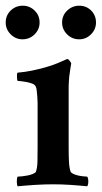

<svg xmlns="http://www.w3.org/2000/svg" viewBox="-31 -650 357 674"><path d="M210 -133Q210 -107 211 -84Q212 -61 217 -47Q219 -43 226.5 -39.5Q234 -36 243 -34Q252 -32 261.5 -31Q271 -30 275 -30Q279 -25 279 -13Q279 -1 275 4Q246 1 216 -1Q186 -3 155 -3Q125 -3 93 -1Q61 1 31 4Q28 -1 28 -13Q28 -25 31 -30Q36 -30 46 -31Q56 -32 66 -34Q76 -36 84.5 -39.5Q93 -43 95 -47Q100 -61 100.5 -82.5Q101 -104 101 -133V-276Q101 -280 101 -289.5Q101 -299 100 -310Q99 -321 98 -331.5Q97 -342 94 -347Q91 -353 82 -356.5Q73 -360 62.5 -362Q52 -364 43 -365Q34 -366 31 -366Q29 -368 28.5 -380.5Q28 -393 31 -395Q56 -397 80.5 -402Q105 -407 128 -413.5Q151 -420 170.5 -428Q190 -436 205 -443Q210 -442 214.5 -435.5Q219 -429 219 -427Q218 -424 217 -416Q216 -408 214.5 -398.5Q213 -389 212 -380.5Q211 -372 211 -367Q210 -355 210 -336.5Q210 -318 210 -315ZM247 -630Q272 -630 289 -613Q306 -596 306 -571Q306 -547 288.5 -529.5Q271 -512 247 -512Q222 -512 204.5 -529.5Q187 -547 187 -571Q187 -596 205 -613Q223 -630 247 -630ZM49 -630Q73 -630 90.5 -613Q108 -596 108 -571Q108 -547 90.5 -529.5Q73 -512 48 -512Q24 -512 6.5 -529.5Q-11 -547 -11 -571Q-11 -596 6.5 -613Q24 -630 49 -630Z"/></svg>

Font: Vermiglione SemiBold
Style: Regular
Weight: 600
Version: Version 1.000